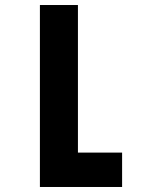

<svg xmlns="http://www.w3.org/2000/svg" viewBox="-20 -745 640 765"><path d="M290.5 -725V-137H466.5V0H139V-725Z"/></svg>

Font: JuliaMono ExtraBold
Style: Regular
Weight: 800
Monospace: yes
Designer: cormullion
Foundry: corm
Version: Version 0.055; ttfautohint (v1.8.4)